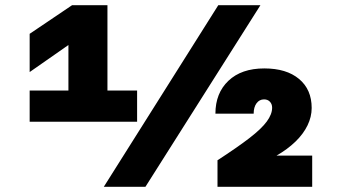

<svg xmlns="http://www.w3.org/2000/svg" viewBox="-20 -718 1340 738"><path d="M243 -250V-545L94 -441V-588L257 -698H393V-250ZM94 -370H507V-250H94ZM379 0 819 -698H981L539 0ZM816 0V-102Q893 -152 939 -187.5Q985 -223 1005.5 -251Q1026 -279 1026 -304Q1026 -318 1017.5 -327Q1009 -336 995 -336Q977 -336 966 -321Q955 -306 955 -281H808Q808 -360 858 -407.5Q908 -455 996 -455Q1081 -455 1129.5 -414.5Q1178 -374 1178 -303Q1178 -269 1162 -236Q1146 -203 1115.5 -173.5Q1085 -144 1043 -120H1180V0Z"/></svg>

Font: Azeret Mono Thin Black
Style: Regular
Weight: 900
Version: Version 1.002